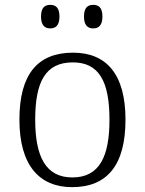

<svg xmlns="http://www.w3.org/2000/svg" viewBox="-20 -761 596 791"><path d="M364 -644C386 -644 402 -656 402 -693C402 -730 386 -741 364 -741C342 -741 326 -730 326 -693C326 -656 342 -644 364 -644ZM187 -644C209 -644 225 -656 225 -693C225 -730 209 -741 187 -741C165 -741 149 -730 149 -693C149 -656 165 -644 187 -644ZM277 10C421 10 497 -80 497 -268C497 -457 417 -544 281 -544C135 -544 60 -455 60 -268C60 -80 142 10 277 10ZM278 -30C169 -30 125 -115 125 -268C125 -425 168 -504 280 -504C387 -504 431 -427 431 -268C431 -118 391 -30 278 -30Z"/></svg>

Font: Noto Serif Tamil Light
Style: Italic
Weight: 300
Italic angle: -12°
Designer: Indian Type Foundry, Tom Grace, and the Monotype Design Team
Foundry: Monotype Imaging Inc.
Version: Version 2.003